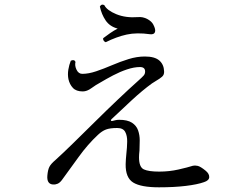

<svg xmlns="http://www.w3.org/2000/svg" viewBox="-20 -798 1040 819"><path d="M658 1Q581 1 548 -19.5Q515 -40 516 -98Q516 -108 517 -119Q518 -130 519 -142Q522 -168 522.5 -193.5Q523 -219 514 -235.5Q505 -252 480 -252Q449 -252 432 -245.5Q415 -239 398 -223Q354 -182 315.5 -128.5Q277 -75 244 -30Q235 -18 225 -14Q215 -10 206 -11Q179 -13 182 -49Q184 -73 190.5 -86Q197 -99 216 -115Q247 -143 291.5 -186.5Q336 -230 386 -279.5Q436 -329 484 -374.5Q532 -420 569 -453Q587 -469 593 -476Q599 -483 599 -493Q599 -512 577 -512Q552 -512 522 -502Q492 -492 462.5 -476.5Q433 -461 408 -446Q389 -436 370 -422Q351 -408 333 -408Q305 -408 291 -423Q277 -438 272 -460Q268 -480 271.5 -501Q275 -522 282 -539Q297 -546 302 -534Q298 -518 306.5 -500.5Q315 -483 331 -483Q358 -483 390.5 -494Q423 -505 458 -520Q493 -535 528.5 -546Q564 -557 598 -557Q640 -557 659.5 -540Q679 -523 680 -494Q681 -479 671 -470.5Q661 -462 647 -454Q642 -451 637.5 -448Q633 -445 628 -442Q588 -413 542 -370.5Q496 -328 456 -290Q452 -286 453.5 -283.5Q455 -281 459 -282Q464 -283 471.5 -285Q479 -287 488 -287Q524 -287 543 -274.5Q562 -262 569 -242Q576 -222 576 -199.5Q576 -177 575 -156Q574 -148 573.5 -140.5Q573 -133 573 -127Q573 -85 593.5 -75.5Q614 -66 659 -66Q702 -66 741.5 -75Q781 -84 803 -91Q811 -93 823 -90.5Q835 -88 857 -70Q873 -57 872.5 -42.5Q872 -28 850 -21Q822 -11 772.5 -5Q723 1 658 1ZM431 -618Q425 -620 422 -625Q419 -630 420 -635Q433 -645 449.5 -656.5Q466 -668 482 -676Q448 -685 430.5 -711Q413 -737 406 -770Q413 -783 425 -776Q436 -754 476 -737.5Q516 -721 569 -725Q589 -727 608 -717Q627 -707 634 -693Q645 -672 641 -661Q637 -650 620 -652Q563 -660 520 -650.5Q477 -641 431 -618Z"/></svg>

Font: Zen Old Mincho
Style: Regular
Weight: 400
Designer: Yoshimichi Ohira
Foundry: Positype
Version: Version 1.001